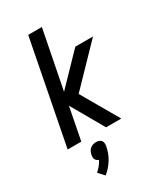

<svg xmlns="http://www.w3.org/2000/svg" viewBox="-240 -838 1030 1194"><g transform="rotate(-30 275.0 -241.0)"><path d="M303 0 170 -232 125 0H27L171 -740H269L187 -322L388 -530H515L259 -265L412 0ZM151 258 113 217Q129 203 142 187Q155 171 164 153Q156 151 150 146Q144 141 140.5 134Q137 127 137 118.5Q137 110 139 102Q141 91 146 80.5Q151 70 160 62.5Q169 55 180 51.5Q191 48 202 48Q213 48 223 51.5Q233 55 239 62.5Q245 70 246 80.5Q247 91 245 102Q241 123 233.5 144.5Q226 166 213.5 186.5Q201 207 185.5 225Q170 243 151 258Z"/></g></svg>

Font: Lode Dark
Style: Bold Italic
Weight: 700
Italic angle: -11°
Monospace: yes
Designer: Belleve Invis
Foundry: Belleve Invis
Version: Version 29.2.0; ttfautohint (v1.8.3)